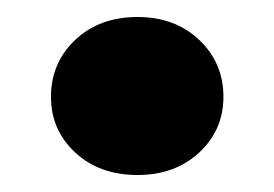

<svg xmlns="http://www.w3.org/2000/svg" viewBox="-20 -198 322 226"><path d="M40 -84Q40 -124 68.5 -151Q97 -178 142 -178Q186 -178 214.5 -151Q243 -124 243 -84Q243 -45 214.5 -18.5Q186 8 142 8Q97 8 68.5 -18.5Q40 -45 40 -84Z"/></svg>

Font: Poppins A&M
Style: Bold-A&M
Weight: 700
Designer: Ninad Kale (Devanagari), Jonny Pinhorn (Latin)
Foundry: Indian Type Foundry
Version: 4.004